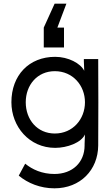

<svg xmlns="http://www.w3.org/2000/svg" viewBox="-20 -791 610 1044"><path d="M278 -65C183 -65 120 -140 120 -235C120 -329 183 -404 278 -404C376 -404 442 -326 442 -235C442 -143 376 -65 278 -65ZM42 -235C42 -103 139 13 280 13C345 13 422 -15 442 -60L440 -8V0C440 92 374 155 276 155C209 155 156 131 117 99L82 164C131 205 199 233 276 233C417 233 513 133 514 0C515 -197 515 -273 514 -470H436V-458L438 -406C418 -447 351 -482 280 -482C138 -482 42 -382 42 -235ZM218 -533H328V-641H292L341 -771H277L218 -641Z"/></svg>

Font: Kreadon Medium
Style: Regular
Weight: 500
Designer: kohakuno
Foundry: StudioGnu
Version: Version 1.000;Glyphs 3.1.2 (3151)